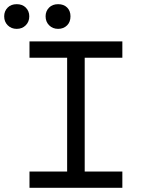

<svg xmlns="http://www.w3.org/2000/svg" viewBox="-57 -898 673 918"><path d="M84 -622V-700H528V-622H348V-78H528V0H84V-78H264V-622ZM161 -820Q161 -845 178 -862Q194 -878 221 -878Q248 -878 264 -862Q280 -846 280 -820Q280 -793 264 -777Q247 -760 221 -760Q195 -760 178 -777Q161 -794 161 -820ZM-37 -820Q-37 -845 -20 -862Q-4 -878 23 -878Q50 -878 66 -862Q83 -845 83 -820Q83 -794 66 -777Q49 -760 23 -760Q-3 -760 -20 -777Q-37 -794 -37 -820Z"/></svg>

Font: Rilu
Style: Regular
Weight: 500
Designer: Alí Sinisterra
Foundry: Alí Sinisterra
Version: 0.1